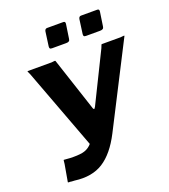

<svg xmlns="http://www.w3.org/2000/svg" viewBox="-168 -1074 1060 1201"><g transform="rotate(-20 362.0 -474.0)"><path d="M406 -938 392 -844Q391 -833 385 -828.5Q379 -824 366 -824H272Q261 -824 258 -828.5Q255 -833 256 -842L269 -937Q272 -954 286 -954H394Q408 -954 406 -938ZM632 -938 618 -844Q617 -833 610.5 -828.5Q604 -824 591 -824H498Q487 -824 484 -828.5Q481 -833 482 -842L495 -937Q498 -954 512 -954H620Q634 -954 632 -938ZM78 -3 98 -117Q100 -128 100 -135.5Q100 -143 103 -143L143 -140Q193 -138 225 -144Q257 -150 280 -171.5Q303 -193 323 -234L562 -719Q566 -728 568.5 -735.5Q571 -743 573 -742H698Q710 -743 717 -744Q724 -745 724 -742L444 -194Q385 -79 309.5 -31Q234 17 122 2L103 1Q92 -1 85 -0.5Q78 0 78 -3ZM298 -157 88 -718Q84 -728 80.5 -734.5Q77 -741 79 -742H239Q250 -743 257 -744Q264 -745 265 -742L383 -384Q386 -377 389.5 -377Q393 -377 397 -386L437 -375Z"/></g></svg>

Font: Libre Franklin
Style: Bold Italic
Weight: 700
Italic angle: -8°
Designer: Pablo Impallari, Rodrigo Fuenzalida, Nhung Nguyen
Foundry: Impallari Type
Version: Version 3.000